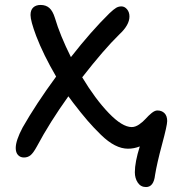

<svg xmlns="http://www.w3.org/2000/svg" viewBox="-20 -609 704 780"><path d="M77.1 30.8Q62.5 30.8 53.2 20.8Q43.9 10.7 43.9 -7.8Q43.9 -38.1 71.8 -90.8Q126 -186 208 -297.9Q156.2 -386.7 127 -462.9Q104 -524.4 104 -547.9Q104 -568.4 115 -578.6Q126 -588.9 145 -588.9Q166.5 -588.9 180.4 -576.7Q194.3 -564.5 203.1 -536.1Q223.6 -466.3 268.1 -377Q350.1 -481.9 424.8 -555.2Q442.4 -571.8 452.1 -577.4Q461.9 -583 473.1 -583Q486.3 -583 496.1 -571.3Q505.9 -559.6 505.9 -542Q505.9 -507.3 464.8 -469.2Q401.9 -407.7 314 -294.9Q367.2 -206.5 421.9 -149.7Q476.6 -92.8 515.1 -92.8Q529.8 -92.8 545.2 -103.3Q560.5 -113.8 571.8 -126.5Q583 -139.2 595.9 -149.7Q608.9 -160.2 619.1 -160.2Q637.2 -160.2 648.2 -149.2Q659.2 -138.2 659.2 -117.2Q659.2 -99.6 638.4 -22.7Q617.7 54.2 609.9 102.1Q604.5 150.9 573.2 150.9Q551.8 150.9 539.8 133.1Q527.8 115.2 527.8 90.8Q527.8 49.8 547.9 -14.2Q524.4 -4.9 500 -4.9Q474.1 -4.9 446.8 -18.8Q419.4 -32.7 389.9 -61.5Q360.4 -90.3 335.7 -118.9Q311 -147.5 276.9 -191.9Q260.7 -213.4 257.8 -217.8Q181.6 -111.3 129.9 -14.2Q115.2 12.7 104 21.7Q92.8 30.8 77.1 30.8Z"/></svg>

Font: Shantell Sans Irregular
Style: Regular
Weight: 400
Designer: Stephen Nixon, Anya Danilova, Shantell Martin
Foundry: Arrow Type
Version: Version 1.006;[9816181b4]